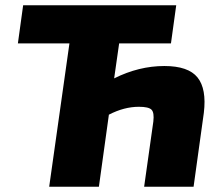

<svg xmlns="http://www.w3.org/2000/svg" viewBox="-20 -710 829 730"><path d="M433 -545 414 -412Q508 -459 605 -459Q696 -459 731 -415.5Q766 -372 755 -281L716 0H528L563 -248Q567 -282 556 -293Q545 -304 508 -304Q452 -304 394 -274L356 0H167L244 -545H48L68 -690H650L630 -545Z"/></svg>

Font: Exo 2.0 Extra Bold
Style: Italic
Weight: 800
Italic angle: -8°
Designer: Natanael Gama
Version: Version 1.001;PS 001.001;hotconv 1.0.70;makeotf.lib2.5.58329